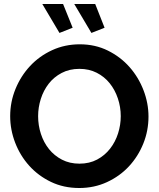

<svg xmlns="http://www.w3.org/2000/svg" viewBox="-20 -937 796 962"><path d="M352 -917H457L504 -798L438 -772ZM192 -917H296L344 -798L278 -772ZM377 5Q299 5 235.5 -25.5Q172 -56 126.5 -106.5Q81 -157 56 -222Q31 -287 31 -355Q31 -426 57.5 -491Q84 -556 130.5 -606Q177 -656 241 -685.5Q305 -715 380 -715Q457 -715 520.5 -683.5Q584 -652 629 -601Q674 -550 699 -485Q724 -420 724 -353Q724 -282 698 -217.5Q672 -153 626 -103.5Q580 -54 516 -24.5Q452 5 377 5ZM171 -355Q171 -309 185 -266Q199 -223 225.5 -190Q252 -157 290.5 -137Q329 -117 378 -117Q428 -117 466.5 -137.5Q505 -158 531.5 -192Q558 -226 571.5 -268.5Q585 -311 585 -355Q585 -401 570.5 -444Q556 -487 529.5 -520Q503 -553 464.5 -572.5Q426 -592 378 -592Q328 -592 289 -571.5Q250 -551 224 -517.5Q198 -484 184.5 -441.5Q171 -399 171 -355Z"/></svg>

Font: IngvarSans
Style: Bold
Weight: 700
Version: Version 3.000